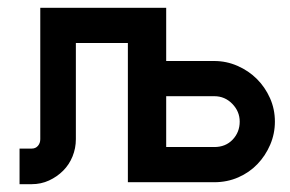

<svg xmlns="http://www.w3.org/2000/svg" viewBox="-20 -468 742 491"><path d="M405 -448V-312H528Q559 -312 587.5 -299.5Q616 -287 637 -266Q658 -245 670.5 -217Q683 -189 683 -157Q683 -126 671 -98Q659 -70 638.5 -48.5Q618 -27 589.5 -14.5Q561 -2 528 -2H307V-358H174V-112Q174 -89 165.5 -68Q157 -47 141.5 -31.5Q126 -16 105.5 -6.5Q85 3 61 3H30V-88H61Q71 -88 77 -95Q83 -102 83 -112V-448ZM405 -92H528Q557 -92 575 -111Q593 -130 593 -157Q593 -183 574 -202.5Q555 -222 528 -222H405Z"/></svg>

Font: Fundamental  Brigade
Style: Regular
Weight: 400
Designer: Peter Wiegel, original typeface by Arno Drescher 1935
Foundry: Peter Wiegel
Version: Version 0.000 2012 initial release